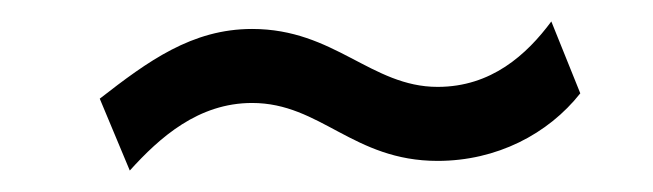

<svg xmlns="http://www.w3.org/2000/svg" viewBox="-20 -453 609 179"><path d="M521 -366 494 -433C471 -402 438 -372 388 -372C326 -372 292 -426 215 -426C159 -426 118 -396 73 -361L101 -294C129 -325 165 -357 215 -357C279 -357 309 -303 388 -303C443 -303 491 -328 521 -366Z"/></svg>

Font: United Sans Medium
Style: Italic
Weight: 500
Italic angle: -8°
Designer: Pablo Impallari, Rodrigo Fuenzalida (Modified by Dan O. Williams)
Version: Version 1.000;PS 001.000;hotconv 1.0.88;makeotf.lib2.5.64775